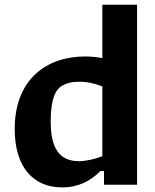

<svg xmlns="http://www.w3.org/2000/svg" viewBox="-20 -785 660 816"><path d="M42.5 -236.5C42.5 -74.5 121.5 11.5 244.5 11.5C314 11.5 365.5 -16.5 406.5 -58H422V0H562.5V-765H415V-538C391.5 -542.5 367 -545 341.5 -545C180.5 -545 42.5 -450.5 42.5 -236.5ZM195.5 -270.5C195.5 -370.5 219 -405 241 -419C263.5 -432.5 287 -437.5 316.5 -437.5C351.5 -437.5 383.5 -430.5 415 -417.5V-121C379.5 -108 346 -100 315 -100C213 -100 195.5 -186 195.5 -270.5Z"/></svg>

Font: Monaspace Argon
Style: Bold
Weight: 700
Designer: Riley Cran & the Lettermatic Team
Foundry: Lettermatic
Version: Version 1.000 (Monaspace Argon)